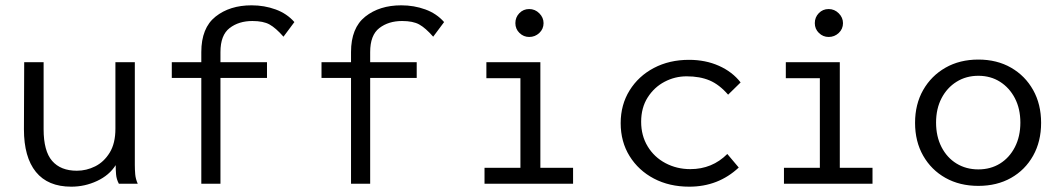

<svg xmlns="http://www.w3.org/2000/svg" viewBox="-20 -691 3981 722"><path d="M248 11Q160 11 115 -44.5Q70 -100 70 -205L71 -457H144V-205Q144 -123 176 -86Q208 -49 269 -49Q305 -49 338 -65.5Q371 -82 392.5 -117Q414 -152 414 -207V-457H487V-71Q487 -53 488.5 -35.5Q490 -18 498 0H427Q418 -17 416.5 -35Q415 -53 415 -70Q391 -32 345 -10.5Q299 11 248 11Z M737 0V-398H626V-457H737V-495Q737 -586 790.5 -628.5Q844 -671 926 -671Q974 -671 1016.5 -655.5Q1059 -640 1087 -608L1046 -553Q1017 -586 993.5 -599Q970 -612 929 -612Q878 -612 843.5 -585.5Q809 -559 809 -495V-457H984V-398H809V0Z M1300 0V-398H1189V-457H1300V-495Q1300 -586 1353.5 -628.5Q1407 -671 1489 -671Q1537 -671 1579.5 -655.5Q1622 -640 1650 -608L1609 -553Q1580 -586 1556.5 -599Q1533 -612 1492 -612Q1441 -612 1406.5 -585.5Q1372 -559 1372 -495V-457H1547V-398H1372V0Z M1802 0V-60H1937V-397H1809V-457H2012V-60H2135V0ZM1970 -552Q1949 -552 1933.5 -567Q1918 -582 1918 -604Q1918 -626 1933 -641.5Q1948 -657 1970 -657Q1992 -657 2008 -641Q2024 -625 2024 -604Q2024 -582 2008 -567Q1992 -552 1970 -552Z M2572 11Q2497 11 2439 -19.5Q2381 -50 2347.5 -104Q2314 -158 2314 -228Q2314 -297 2347.5 -351Q2381 -405 2439 -435.5Q2497 -466 2571 -466Q2633 -466 2683.5 -443.5Q2734 -421 2765 -381L2718 -335Q2685 -373 2648.5 -388.5Q2612 -404 2562 -404Q2518 -404 2479 -383.5Q2440 -363 2415.5 -324.5Q2391 -286 2391 -233Q2391 -181 2415.5 -140.5Q2440 -100 2482.5 -77.5Q2525 -55 2576 -55Q2658 -55 2715 -112L2758 -61Q2681 11 2572 11Z M2928 0V-60H3063V-397H2935V-457H3138V-60H3261V0ZM3096 -552Q3075 -552 3059.5 -567Q3044 -582 3044 -604Q3044 -626 3059 -641.5Q3074 -657 3096 -657Q3118 -657 3134 -641Q3150 -625 3150 -604Q3150 -582 3134 -567Q3118 -552 3096 -552Z M3659 8Q3589 8 3535.5 -22Q3482 -52 3451.5 -105.5Q3421 -159 3421 -229Q3421 -299 3451.5 -352.5Q3482 -406 3535.5 -436.5Q3589 -467 3659 -467Q3729 -467 3782 -436.5Q3835 -406 3865 -352.5Q3895 -299 3895 -229Q3895 -159 3865 -105.5Q3835 -52 3782 -22Q3729 8 3659 8ZM3659 -54Q3705 -54 3740.5 -76Q3776 -98 3796.5 -138Q3817 -178 3817 -230Q3817 -282 3796.5 -321.5Q3776 -361 3740.5 -383.5Q3705 -406 3659 -406Q3613 -406 3577 -383.5Q3541 -361 3520.5 -321.5Q3500 -282 3500 -230Q3500 -178 3520.5 -138Q3541 -98 3577 -76Q3613 -54 3659 -54Z"/></svg>

Font: Inconsolata SemiExpanded Thin
Style: Regular
Weight: 100
Width: 6
Monospace: yes
Designer: Raph Levien, Cyreal, Brenton Simpson
Foundry: Raph Levien, Cyreal, Google
Version: Version 3.100; ttfautohint (v1.8.4.7-5d5b)